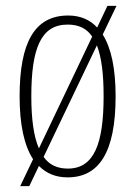

<svg xmlns="http://www.w3.org/2000/svg" viewBox="-20 -596 461 656"><path d="M93 -52 49 40H80L113 -29C139 -3 171 10 211 10C318 10 375 -75 375 -267C375 -362 360 -432 331 -478L378 -576H347L312 -502C287 -529 254 -543 213 -543C99 -543 47 -452 47 -267C47 -169 63 -98 93 -52ZM295 -471 113 -89C95 -130 87 -190 87 -267C87 -431 120 -512 211 -512C249 -512 276 -499 295 -471ZM212 -20C175 -20 148 -33 129 -60L311 -441C327 -400 334 -343 334 -267C334 -106 302 -20 212 -20Z"/></svg>

Font: Noto Serif Devanagari ExtraCondensed ExtraLight
Style: Regular
Weight: 200
Width: 2
Designer: Universal Thirst, Indian Type Foundry and the Monotype Design Team
Foundry: Monotype Imaging Inc.
Version: Version 2.004